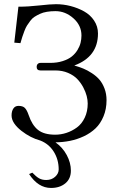

<svg xmlns="http://www.w3.org/2000/svg" viewBox="-20 -678 583 931"><path d="M121.1 166 136.7 159.2Q154.8 178.2 169.2 186.5Q183.6 194.8 204.1 194.8Q230 194.8 247.3 179.2Q264.6 163.6 264.6 143.6Q264.6 95.7 240.7 57.6Q216.8 19.5 175.3 3.4Q127.9 -9.3 84 -43.5Q36.1 -81.1 36.1 -118.2Q36.1 -138.7 44.7 -151.6Q53.2 -164.6 69.8 -164.6Q90.3 -164.6 100.3 -154.8Q110.4 -145 119.1 -119.6Q135.3 -71.3 164.3 -48.1Q193.4 -24.9 247.6 -24.9Q275.4 -24.9 302.2 -33.7Q329.1 -42.5 352.8 -59.8Q376.5 -77.1 390.9 -107.4Q405.3 -137.7 405.3 -176.3Q405.3 -192.9 400.4 -212.4Q395.5 -231.9 383.8 -254.2Q372.1 -276.4 355 -294.4Q337.9 -312.5 310.1 -324.5Q282.2 -336.4 249 -336.4H176.3Q157.7 -336.4 157.7 -354Q157.7 -362.3 162.8 -367.7Q168 -373 176.3 -373H222.7Q256.8 -373 284.2 -381.8Q311.5 -390.6 328.1 -404.1Q344.7 -417.5 355.7 -435.5Q366.7 -453.6 370.8 -470.9Q375 -488.3 375 -505.9Q375 -554.7 335.9 -589.4Q296.9 -624 249 -624Q226.6 -624 207.5 -620.8Q188.5 -617.7 173.8 -610.8Q159.2 -604 147.7 -596.7Q136.2 -589.4 126.7 -576.7Q117.2 -564 110.8 -554Q104.5 -543.9 98.1 -527.1Q91.8 -510.3 88.1 -499Q84.5 -487.8 79.1 -468.8L49.3 -471.2L69.3 -645.5Q116.2 -645.5 170.4 -651.6Q224.6 -657.7 251.5 -657.7Q287.1 -657.7 322.3 -648.7Q357.4 -639.6 387.7 -622.8Q418 -606 436.5 -577.9Q455.1 -549.8 455.1 -515.6Q455.1 -402.8 340.3 -360.4Q364.3 -353.5 384 -345.5Q403.8 -337.4 425.5 -323.2Q447.3 -309.1 462.2 -291.7Q477.1 -274.4 486.8 -248.8Q496.6 -223.1 496.6 -192.4Q496.6 -148.9 481.9 -113.8Q467.3 -78.6 443.4 -55.7Q419.4 -32.7 386.7 -17.3Q354 -2 319.8 4.9Q285.6 11.7 249 12.2Q283.7 36.6 303.7 74Q323.7 111.3 323.7 149.4Q323.7 189 296.6 211.2Q269.5 233.4 227.5 233.4Q165 233.4 121.1 166Z"/></svg>

Font: Libertinage
Style: b
Weight: 400
Designer: OSP
Foundry: OSP
Version: Version 1.0; 2008; OFL relea